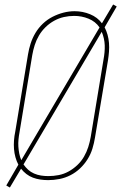

<svg xmlns="http://www.w3.org/2000/svg" viewBox="-20 -796 541 857"><path d="M24 41 8 32 62 -61Q54 -76 49 -94Q44 -112 42.5 -131Q41 -150 42.5 -169.5Q44 -189 48 -208L105 -553Q109 -578 117 -602.5Q125 -627 138.5 -649.5Q152 -672 171.5 -690.5Q191 -709 214.5 -721Q238 -733 263 -739.5Q288 -746 313 -746Q349 -746 382 -732.5Q415 -719 435 -692L485 -776L501 -767L447 -674Q455 -659 460 -641Q465 -623 466.5 -604Q468 -585 466.5 -565.5Q465 -546 462 -527L404 -182Q400 -157 392.5 -132.5Q385 -108 371 -85.5Q357 -63 337.5 -44.5Q318 -26 294.5 -14Q271 -2 245.5 3Q220 8 195 8Q178 8 160.5 5.5Q143 3 127 -3Q111 -9 97.5 -19.5Q84 -30 74 -43ZM75 -81 424 -673V-674Q406 -700 375.5 -712.5Q345 -725 311 -725Q288 -725 265.5 -720Q243 -715 222 -703.5Q201 -692 183.5 -675Q166 -658 154 -637.5Q142 -617 135 -595Q128 -573 124 -550L67 -205Q64 -189 62.5 -173Q61 -157 62 -141.5Q63 -126 66 -110.5Q69 -95 75 -81ZM196 -10Q219 -10 242 -14.5Q265 -19 286 -30.5Q307 -42 325 -59Q343 -76 355 -97Q367 -118 374 -140Q381 -162 385 -185L442 -530Q445 -546 446.5 -562Q448 -578 447.5 -593.5Q447 -609 443.5 -624.5Q440 -640 434 -654L85 -62Q94 -49 105.5 -38.5Q117 -28 132 -21.5Q147 -15 163 -12.5Q179 -10 196 -10Z"/></svg>

Font: Iosevka Slab Thin Oblique
Style: Regular
Weight: 100
Italic angle: -9°
Monospace: yes
Designer: Belleve Invis
Foundry: Belleve Invis
Version: Version 11.1.0; ttfautohint (v1.8.3)